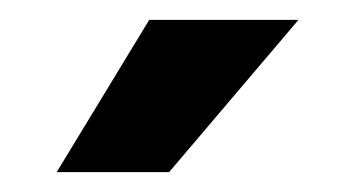

<svg xmlns="http://www.w3.org/2000/svg" viewBox="-20 -720 357 193"><path d="M280 -700 150 -547H37L130 -700Z"/></svg>

Font: Epunda Sans
Style: Bold
Weight: 700
Designer: Simon Atzbach
Foundry: typofactur
Version: Version 2.204; ttfautohint (v1.8.4.7-5d5b)